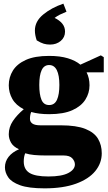

<svg xmlns="http://www.w3.org/2000/svg" viewBox="-20 -809 593 1051"><path d="M249 -234Q279 -234 292 -263Q305 -292 305 -344Q305 -397 291 -425Q277 -453 249 -453Q221 -453 208 -425Q195 -397 195 -344Q195 -292 207 -263Q219 -234 249 -234ZM249 -184Q192 -184 151 -196Q144 -181 144 -158Q144 -142 157.5 -132.5Q171 -123 202 -123H313Q398 -123 447 -103.5Q496 -84 516.5 -49.5Q537 -15 537 30Q537 84 501.5 127.5Q466 171 396 196.5Q326 222 224 222Q137 222 90 205Q43 188 25 161.5Q7 135 7 107Q7 75 27 49.5Q47 24 84 8Q53 -6 40.5 -28Q28 -50 28 -74Q28 -113 50.5 -146.5Q73 -180 110 -211Q67 -233 47.5 -267.5Q28 -302 28 -342Q28 -386 50.5 -422.5Q73 -459 121.5 -481Q170 -503 249 -503Q309 -503 351.5 -490Q394 -477 420 -455L532 -506L548 -496V-413H454Q470 -382 470 -342Q470 -300 447.5 -264Q425 -228 376.5 -206Q328 -184 249 -184ZM110 75Q110 118 141.5 137.5Q173 157 245 157Q318 157 354 138Q390 119 390 91Q390 74 376 58Q362 42 327 42H227Q195 42 167.5 39.5Q140 37 118 30Q110 49 110 75ZM171 -642Q171 -692 216.5 -729.5Q262 -767 327 -789L344 -745Q324 -737 308 -729Q292 -721 279 -711Q306 -698 321 -679.5Q336 -661 336 -636Q336 -605 312.5 -585Q289 -565 254 -565Q236 -565 220 -569.5Q204 -574 181 -588Q171 -617 171 -642Z"/></svg>

Font: Source Serif Pro Black
Style: Regular
Weight: 900
Designer: Frank Grießhammer
Foundry: Adobe Systems Incorporated
Version: Version 3.001;hotconv 1.0.111;makeotfexe 2.5.65597